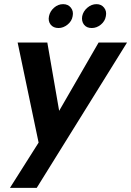

<svg xmlns="http://www.w3.org/2000/svg" viewBox="-20 -705 632 925"><path d="M455 -500H592L157 200H28L166 -18L65 -500H208L265 -171ZM262 -570Q237 -570 224 -586.5Q211 -603 216 -627Q221 -651 240.5 -668Q260 -685 284 -685Q308 -685 321.5 -668Q335 -651 330 -627Q326 -603 305.5 -586.5Q285 -570 262 -570ZM422 -570Q397 -570 384.5 -586.5Q372 -603 376 -627Q381 -651 401 -668Q421 -685 445 -685Q468 -685 481.5 -668Q495 -651 490 -627Q486 -603 466 -586.5Q446 -570 422 -570Z"/></svg>

Font: Albert Sans
Style: Bold Italic
Weight: 700
Italic angle: -11.25°
Designer: Andreas Rasmussen
Foundry: a.Foundry
Version: Version 1.025